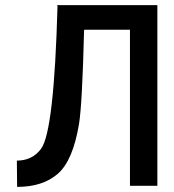

<svg xmlns="http://www.w3.org/2000/svg" viewBox="-20 -731 686 756"><path d="M311 -608.9Q303.7 -318.8 291 -242.2Q267.1 -98.6 207.8 -46.9Q148.4 4.9 47.4 4.9L46.4 -98.6Q106.9 -98.6 141.6 -145Q192.9 -213.4 206.5 -708L203.6 -710.9H206.5H599.6V0.5H491.7V-613.8H311.5Z"/></svg>

Font: Alte DIN 1451 Mittelschrift
Style: Regular
Weight: 400
Designer: Peter Wiegel
Foundry: Peter Wiegel
Version: Version 1.002 September 20, 2019